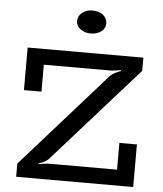

<svg xmlns="http://www.w3.org/2000/svg" viewBox="-60 -963 861 1015"><g transform="rotate(5 370.5 -455.5)"><path d="M64 0V-70L510 -573Q522 -585 539 -593.5Q556 -602 567 -605L566 -610Q555 -608 538.5 -605.5Q522 -603 506 -603H158V-460H65V-686H679V-616L230 -111Q219 -99 202.5 -91Q186 -83 175 -81L176 -77Q185 -79 203 -81.5Q221 -84 236 -84H592V-226H685V0ZM389 -789Q358 -789 335.5 -806Q313 -823 313 -848Q313 -876 335.5 -893.5Q358 -911 389 -911Q424 -911 446 -893.5Q468 -876 468 -848Q468 -823 446 -806Q424 -789 389 -789Z"/></g></svg>

Font: BioRhyme
Style: Regular
Weight: 400
Designer: Aoife Mooney
Foundry: Aoife Mooney Type
Version: Version 1.600;gftools[0.9.33]